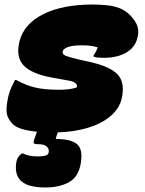

<svg xmlns="http://www.w3.org/2000/svg" viewBox="-20 -572 640 847"><path d="M387 -552Q454 -552 491.5 -541.5Q529 -531 554 -505Q579 -479 586 -456.5Q593 -434 588 -413L585 -401Q575 -362 536 -339.5Q497 -317 438 -317Q423 -317 411.5 -318Q400 -319 393 -322V-328Q398 -335 403.5 -345.5Q409 -356 411 -363Q399 -367 383 -369.5Q367 -372 338 -372Q300 -372 280 -364.5Q260 -357 257 -347Q253 -334 266.5 -327.5Q280 -321 326 -310L375 -299Q470 -278 501.5 -240.5Q533 -203 516 -134Q505 -91 466 -58.5Q427 -26 367 -8Q307 10 235 12Q231 23 229 29L226 41Q294 41 320.5 64.5Q347 88 336 150Q326 209 284 232Q242 255 180 255Q107 255 76 229Q45 203 51 151Q53 133 59.5 122.5Q66 112 76 105H82Q95 112 111.5 115Q128 118 147 118Q167 118 180.5 114.5Q194 111 195 98Q197 85 186.5 74.5Q176 64 147 64Q132 64 129.5 59.5Q127 55 130 46Q136 27 143 9Q59 1 35 -26Q13 -49 9.5 -74Q6 -99 17 -148Q22 -169 30.5 -187.5Q39 -206 46 -219H52Q91 -197 132.5 -186.5Q174 -176 239 -176Q263 -176 283.5 -178.5Q304 -181 318 -186Q323 -196 313.5 -204.5Q304 -213 286 -216L213 -229Q119 -246 84 -283.5Q49 -321 66 -390Q86 -467 171 -509.5Q256 -552 387 -552Z"/></svg>

Font: Recursive Mn Csl St XBk
Style: Italic
Weight: 1000
Italic angle: -15°
Monospace: yes
Version: Version 1.079;hotconv 1.0.112;makeotfexe 2.5.65598; ttfautoh